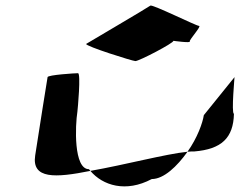

<svg xmlns="http://www.w3.org/2000/svg" viewBox="-20 -812 860 682"><path d="M105 -260C92 -175 177 -180 301 -205C300 -207 297 -209 296 -211C241 -211 247 -366 255 -416C256 -424 268 -552 257 -552C247 -552 150 -546 149 -538C149 -538 117 -340 105 -260ZM286 -656C283 -648 451 -595 461 -595C474 -595 597 -659 596 -667C596 -667 660 -658 654 -665C653 -672 697 -720 687 -720C677 -720 520 -798 514 -792C507 -786 287 -657 286 -656ZM301 -205C345 -153 427 -127 519 -176C562 -176 609 -221 646 -273C568 -265 426 -227 301 -205ZM646 -273C654 -274 663 -274 670 -274C767 -282 809 -322 811 -408C801 -408 814 -546 813 -538L704 -403C700 -376 681 -322 646 -273Z"/></svg>

Font: Ampere
Style: SuExtIta
Weight: 400
Version: Version 1